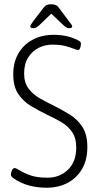

<svg xmlns="http://www.w3.org/2000/svg" viewBox="-20 -874 460 899"><path d="M199 5Q105 5 42 -40Q31 -48 31 -57Q31 -66 36 -76.5Q41 -87 49 -87Q55 -87 72.5 -76Q90 -65 121 -53.5Q152 -42 202 -42Q260 -42 298.5 -79.5Q337 -117 337 -183Q337 -228 317.5 -256Q298 -284 267.5 -302Q237 -320 202 -336Q163 -355 126 -377Q89 -399 65.5 -434Q42 -469 42 -526Q42 -582 66 -623.5Q90 -665 133 -688Q176 -711 230 -711Q300 -711 350 -683Q356 -679 357.5 -676Q359 -673 359 -668Q359 -663 356 -651.5Q353 -640 346 -640Q339 -640 324.5 -646Q310 -652 286 -658.5Q262 -665 225 -665Q191 -665 161 -650Q131 -635 112 -605Q93 -575 93 -529Q93 -487 113.5 -459.5Q134 -432 166.5 -413.5Q199 -395 234 -378Q272 -359 307.5 -337Q343 -315 366 -279.5Q389 -244 389 -185Q389 -125 364 -82.5Q339 -40 296 -17.5Q253 5 199 5ZM137 -742Q122 -742 122 -750Q122 -755 126.5 -761.5Q131 -768 135 -774L185 -839Q192 -848 199.5 -851Q207 -854 220 -854Q244 -854 254 -840L304 -773Q309 -767 313.5 -760.5Q318 -754 318 -750Q318 -742 303 -742Q292 -742 276 -757L220 -810L165 -757Q149 -742 137 -742Z"/></svg>

Font: Asap Condensed ExtraLight
Style: Regular
Weight: 200
Width: 3
Designer: Pablo Cosgaya
Foundry: Omnibus-Type
Version: Version 3.001; ttfautohint (v1.8.4.7-5d5b)